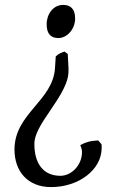

<svg xmlns="http://www.w3.org/2000/svg" viewBox="-20 -489 473 782"><path d="M237 -469C197 -469 170 -432 170 -390C170 -349 189 -334 218 -334C252 -334 286 -369 286 -414C286 -454 266 -469 237 -469ZM307 102C309 107 314 119 314 130C314 184 271 227 226 227C154 227 120 174 120 98C120 79 125 53 158 1L192 -50C252 -137 259 -172 259 -202V-212L256 -269L243 -279C228 -274 218 -270 207 -259L204 -212C196 -78 39 -27 39 120C39 208 92 273 188 273C301 273 394 202 394 114V106C394 103 394 101 393 98L380 83C349 84 329 90 307 102Z"/></svg>

Font: Temporarium
Style: Regular
Weight: 400
Version: Version 1.1